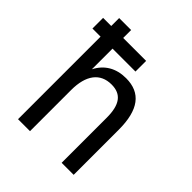

<svg xmlns="http://www.w3.org/2000/svg" viewBox="-209 -890 1020 1020"><g transform="rotate(45 301.0 -380.0)"><path d="M95.2 0H185.1V-309.1C185.1 -420.4 231.4 -481.9 316.4 -481.9C389.6 -481.9 422.9 -436.5 422.9 -338.9V0H513.2V-338.9C513.2 -487.3 458.5 -560.1 347.2 -560.1C272.5 -560.1 216.8 -527.3 185.1 -464.8V-620.1H357.4V-700.2H185.1V-759.8H95.2V-700.2H34.2V-620.1H95.2Z"/></g></svg>

Font: Hack
Style: Regular
Weight: 400
Monospace: yes
Designer: Christopher Simpkins
Foundry: Christopher Simpkins
Version: Version 2.010